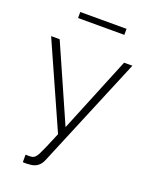

<svg xmlns="http://www.w3.org/2000/svg" viewBox="-169 -799 877 1112"><g transform="rotate(20 270.0 -243.0)"><path d="M127.9 -671.9V-709H413.1V-671.9ZM112.8 175.8Q150.9 177.7 160.2 171.9Q173.3 168.5 188.7 138.7Q204.1 108.9 249 0L17.1 -520H69.8L275.9 -53.2L466.8 -520H518.1L232.9 164.1Q211.4 218.3 154.8 221.2Q138.7 223.6 112.8 222.2Z"/></g></svg>

Font: Rawline Light
Style: Regular
Weight: 300
Designer: Matt McInerney, Pablo Impallari, Rodrigo Fuenzalida
Foundry: Matt McInerney, Pablo Impallari, Rodrigo Fuenzalida
Version: Version 4.020;PS 004.020;hotconv 1.0.88;makeotf.lib2.5.64775